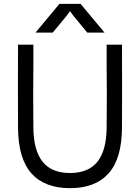

<svg xmlns="http://www.w3.org/2000/svg" viewBox="-20 -966 730 1001"><path d="M154 -627Q153 -548 153 -474Q153 -400 154 -300Q155 -182 202 -123Q249 -64 345 -64Q441 -64 488 -123Q535 -182 536 -300Q537 -400 537 -474Q537 -548 536 -627Q536 -680 536 -733H616Q617 -511 616 -300Q615 -139 546 -62Q477 15 345 15Q213 15 144 -62Q75 -139 74 -300Q73 -511 74 -733H154Q154 -680 154 -627ZM400 -946 525 -796H435L364 -882L322 -939H368L326 -882L255 -796H165L290 -946Z"/></svg>

Font: Kreadon
Style: Regular
Weight: 400
Designer: kohakuno
Foundry: StudioGnu
Version: Version 1.000;Glyphs 3.1.2 (3151)